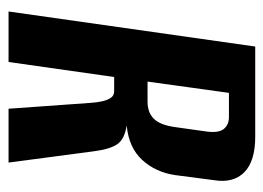

<svg xmlns="http://www.w3.org/2000/svg" viewBox="-106 -526 631 460"><g transform="rotate(90 210.0 -295.5)"><path d="M7 0 91 -591H307Q366 -591 392.5 -564.5Q419 -538 411 -491L399 -399Q392 -352 362.5 -320Q333 -288 280 -283Q313 -278 325 -260.5Q337 -243 342 -204L369 0H240L226 -196Q225 -212 222 -225Q219 -238 213.5 -245.5Q208 -253 198 -253H164L128 0ZM175 -333H223Q249 -333 264 -348Q279 -363 284 -399L294 -470Q299 -502 289 -515Q279 -528 260 -528H202Z"/></g></svg>

Font: Alumni Sans Thin
Style: Bold Italic
Weight: 700
Italic angle: -8°
Version: Version 1.016